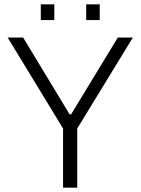

<svg xmlns="http://www.w3.org/2000/svg" viewBox="-20 -860 644 880"><path d="M167 -768H229V-840H167ZM375 -768H437V-840H375ZM269 0H334V-271L589 -688H520L306 -336H299L86 -688H15L269 -271Z"/></svg>

Font: Saira UNSAM Light SC
Style: Regular
Weight: 300
Designer: Hector Gatti with collaboration of the Omnibus-Type team
Foundry: Omnibus-Type
Version: Version 1.072;PS 001.072;hotconv 1.0.88;makeotf.lib2.5.64775